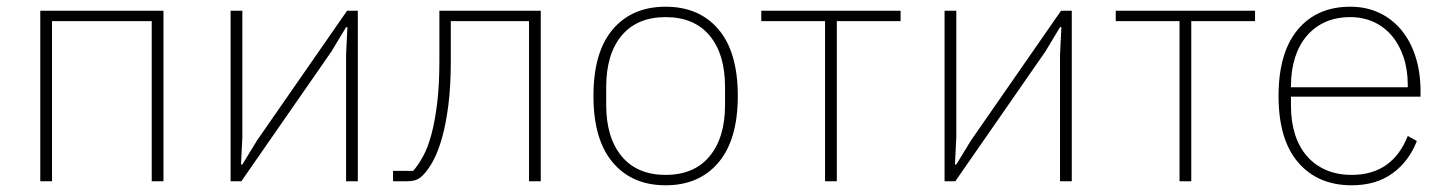

<svg xmlns="http://www.w3.org/2000/svg" viewBox="-20 -540 4309 572"><path d="M100 -508H467V0H432V-477H135V0H100Z M667 -508H702V-132L698 -50H702L746 -122L1014 -508H1046V0H1011V-377L1015 -459H1011L967 -386L699 0H667Z M1151 -31H1211Q1226 -48 1240.5 -74.5Q1255 -101 1265.5 -140.5Q1276 -180 1282.5 -233.5Q1289 -287 1289 -358V-508H1591V0H1556V-477H1323V-358Q1323 -285 1316 -229Q1309 -173 1297.5 -131.5Q1286 -90 1271 -62Q1256 -34 1240 -18Q1229 -7 1218 -3.5Q1207 0 1191 0H1151Z M1963 12Q1863 12 1805.5 -56Q1748 -124 1748 -254Q1748 -385 1805.5 -452.5Q1863 -520 1963 -520Q2063 -520 2120.5 -452.5Q2178 -385 2178 -254Q2178 -124 2120.5 -56Q2063 12 1963 12ZM1963 -19Q2048 -19 2094 -74.5Q2140 -130 2140 -227V-281Q2140 -379 2094 -434Q2048 -489 1963 -489Q1878 -489 1832 -434Q1786 -379 1786 -281V-227Q1786 -130 1832 -74.5Q1878 -19 1963 -19Z M2438 -477H2248V-508H2663V-477H2473V0H2438Z M2794 -508H2829V-132L2825 -50H2829L2873 -122L3141 -508H3173V0H3138V-377L3142 -459H3138L3094 -386L2826 0H2794Z M3494 -477H3304V-508H3719V-477H3529V0H3494Z M4007 12Q3906 12 3847.5 -56Q3789 -124 3789 -254Q3789 -383 3846 -451.5Q3903 -520 4003 -520Q4050 -520 4088.5 -502Q4127 -484 4154.5 -451Q4182 -418 4197 -371.5Q4212 -325 4212 -268V-252H3826V-225Q3826 -178 3838 -140Q3850 -102 3873.5 -75Q3897 -48 3930.5 -33.5Q3964 -19 4007 -19Q4128 -19 4174 -135L4201 -120Q4178 -60 4129 -24Q4080 12 4007 12ZM4003 -489Q3961 -489 3928.5 -474.5Q3896 -460 3873 -433Q3850 -406 3838 -368Q3826 -330 3826 -284V-280H4174V-286Q4174 -332 4161.5 -369.5Q4149 -407 4126.5 -433.5Q4104 -460 4072.5 -474.5Q4041 -489 4003 -489Z"/></svg>

Font: IBM Plex Sans ExtLt
Style: Regular
Weight: 200
Designer: Mike Abbink, Paul van der Laan, Pieter van Rosmalen
Foundry: Bold Monday
Version: Version 3.005